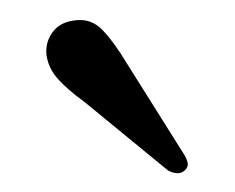

<svg xmlns="http://www.w3.org/2000/svg" viewBox="-20 -688 240 196"><path d="M110 -622.5 167.5 -531Q170.5 -526.5 171.5 -522Q172.5 -517.5 168.5 -514Q165.5 -511 160.8 -511.2Q156 -511.5 151.5 -514L65.5 -584.5Q49.5 -596 39.5 -607Q29.5 -618 27.5 -631.5Q26 -644 33.2 -654.5Q40.5 -665 55 -667Q72.5 -670 84.5 -657.5Q96.5 -645 110 -622.5Z"/></svg>

Font: Fraunces 48pt Soft Wonky Light
Style: Regular
Weight: 300
Version: Version 1.000;[b76b70a41]